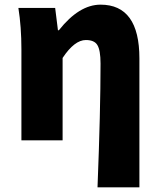

<svg xmlns="http://www.w3.org/2000/svg" viewBox="-20 -603 686 825"><path d="M399 202Q412 -127 412 -330Q412 -388 398 -410Q385 -431 349 -431Q300 -431 249 -354V0H72V-392Q72 -487 59 -569H217L229 -473H233Q320 -583 412 -583Q579 -583 579 -352V202Z"/></svg>

Font: KaiGen Gothic KR Heavy
Style: Heavy
Weight: 900
Designer: Ryoko NISHIZUKA  (kana & ideographs); Paul D. Hunt (Latin, Greek & Cyrillic); Wenlong ZHANG  (bopomofo); Sandoll Communi
Foundry: Adobe Systems Incorporated
Version: Version 1.002 March 28, 2018